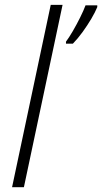

<svg xmlns="http://www.w3.org/2000/svg" viewBox="-20 -780 425 800"><path d="M30.3 0 191.4 -759.8H240.7L79.6 0ZM254.9 -598.1V-606.4Q267.1 -622.6 283.2 -650.1Q299.3 -677.7 314 -707.3Q328.6 -736.8 336.4 -757.8H385.3V-750.5Q376.5 -729 360.4 -701.7Q344.2 -674.3 324.2 -646.7Q304.2 -619.1 283.7 -598.1Z"/></svg>

Font: Open Sans Light
Style: Italic
Weight: 300
Italic angle: -12°
Designer: Monotype Design Team
Foundry: Monotype Imaging Inc.
Version: Version 3.003; ttfautohint (v1.8.4)